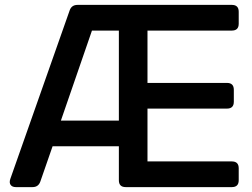

<svg xmlns="http://www.w3.org/2000/svg" viewBox="-20 -765 1029 785"><path d="M45 0Q30 0 23.5 -9Q17 -18 22 -33L265 -723Q273 -745 297 -745H928Q956 -745 956 -717V-668Q956 -640 928 -640H583V-426H908Q936 -426 936 -398V-349Q936 -321 908 -321H583V-105H928Q956 -105 956 -77V-28Q956 0 928 0H494Q466 0 466 -28V-167H195L145 -23Q137 0 113 0ZM229 -272H466V-640H356Z"/></svg>

Font: Pitagon Sans Text SemiBold
Style: Regular
Weight: 600
Designer: Travis Tran
Foundry: Pitagon
Version: Version 1.001; ttfautohint (v1.8.4.7-5d5b);gftools[0.9.26]